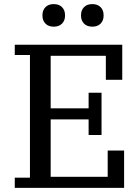

<svg xmlns="http://www.w3.org/2000/svg" viewBox="-20 -916 684 936"><path d="M52 -50H126V-648H52V-698H576V-527H496V-644H227V-388H412V-464H475V-258H412V-334H227V-54H505V-182H585V0H52ZM242 -786Q216 -786 201.5 -801Q187 -816 187 -839V-843Q187 -866 201.5 -881Q216 -896 242 -896Q268 -896 282.5 -881Q297 -866 297 -843V-839Q297 -816 282.5 -801Q268 -786 242 -786ZM430 -786Q404 -786 389.5 -801Q375 -816 375 -839V-843Q375 -866 389.5 -881Q404 -896 430 -896Q456 -896 470.5 -881Q485 -866 485 -843V-839Q485 -816 470.5 -801Q456 -786 430 -786Z"/></svg>

Font: IBM Plex Serif Text
Style: Regular
Weight: 450
Designer: Mike Abbink, Paul van der Laan, Pieter van Rosmalen
Foundry: Bold Monday
Version: Version 3.001